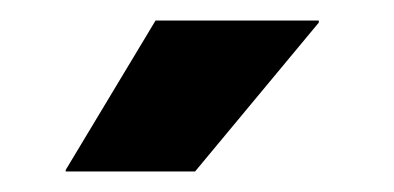

<svg xmlns="http://www.w3.org/2000/svg" viewBox="-20 -707 384 187"><path d="M131.5 -687H290.5V-685L170 -540H44V-541.5Z"/></svg>

Font: Anek Tamil
Style: Bold
Weight: 700
Designer: Aadarsh Rajan (Tamil), Yesha Goshar (Latin)
Foundry: Ek Type
Version: Version 1.003